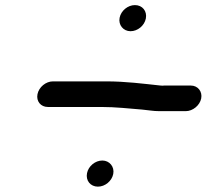

<svg xmlns="http://www.w3.org/2000/svg" viewBox="-20 -666 794 735"><path d="M313.1 -3C307.5 25.2 326.2 48.5 354.8 48.5C382.1 48.5 408.1 27.2 413.5 0C419 -27.6 399.2 -51.5 371.8 -51.5C344.5 -51.5 318.5 -30.2 313.1 -3ZM437.9 -598C432.4 -570.4 452.2 -546.5 479.6 -546.5C506.9 -546.5 532.9 -567.8 538.3 -595C543.9 -623.2 525.2 -646.5 496.6 -646.5C469.3 -646.5 443.3 -625.2 437.9 -598ZM163.2 -256.5 367.2 -256.5C424 -256.5 473 -250.5 524.2 -246.5C550.9 -244.2 565.1 -240.5 590 -240.5L691 -240.5C718.1 -240.5 744.9 -262.6 750.2 -289C755.5 -315.6 737.4 -338.5 710.6 -338.5H608.4C604.7 -338.1 599.5 -337.7 593.7 -338.6C527.8 -345.6 460.4 -354.5 386.8 -354.5L182.8 -354.5C155.4 -354.5 128.9 -332.5 123.5 -305.5C118.1 -278.5 135.9 -256.5 163.2 -256.5Z"/></svg>

Font: Smoothie
Style: LightIt
Weight: 400
Foundry: Cannot Into Space Fonts
Version: Version 0.8